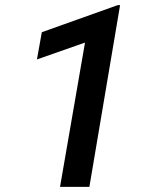

<svg xmlns="http://www.w3.org/2000/svg" viewBox="-20 -731 627 751"><path d="M329.6 0H214.8L312.5 -564.5L124.5 -498.5L143.6 -605L440.4 -710.9H449.7Z"/></svg>

Font: Roboto Mono Medium
Style: Italic
Weight: 500
Designer: Google
Version: Version 2.000985; 2015; ttfautohint (v1.3)